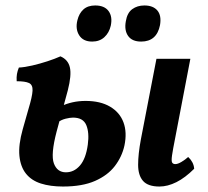

<svg xmlns="http://www.w3.org/2000/svg" viewBox="-20 -673 759 702"><path d="M563 9Q521 9 503 -11.5Q485 -32 485 -70.5Q485 -109 495 -163L552 -458H676L621 -171Q612 -126 609 -105Q606 -84 609.5 -78.5Q613 -73 621 -73Q630 -73 643.5 -81Q657 -89 668 -99Q677 -91 683 -80Q689 -69 690 -56Q657 -23 625 -7Q593 9 563 9ZM210 9Q164 9 129.5 -2Q95 -13 75 -38Q55 -63 51 -103Q47 -143 63 -200L84 -274Q98 -320 99 -341.5Q100 -363 86 -369.5Q72 -376 41 -376Q40 -391 42 -402.5Q44 -414 49 -426Q70 -427 98 -433.5Q126 -440 153.5 -449Q181 -458 201 -467Q229 -455 235.5 -426.5Q242 -398 228 -343L187 -192Q165 -108 177 -75.5Q189 -43 221 -43Q251 -43 272.5 -68Q294 -93 301 -144Q307 -188 295.5 -215.5Q284 -243 247 -243Q236 -243 220 -239Q204 -235 192 -226L204 -285Q223 -294 245.5 -299Q268 -304 293 -304Q347 -304 382.5 -283Q418 -262 431.5 -225.5Q445 -189 435 -141Q426 -100 400 -66Q374 -32 327.5 -11.5Q281 9 210 9ZM496 -521Q463 -521 448.5 -541.5Q434 -562 440 -595Q445 -626 463.5 -639.5Q482 -653 508 -653Q540 -653 555.5 -634.5Q571 -616 565 -581Q553 -521 496 -521ZM317 -521Q284 -521 269.5 -544Q255 -567 263 -599Q269 -624 285 -638.5Q301 -653 328 -653Q362 -653 377 -632.5Q392 -612 385 -579Q379 -553 361.5 -537Q344 -521 317 -521Z"/></svg>

Font: Vollkorn SemiBold
Style: Italic
Weight: 600
Italic angle: -11°
Designer: Friedrich Althausen
Foundry: Friedrich Althausen
Version: Version 5.000